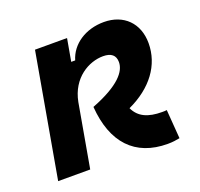

<svg xmlns="http://www.w3.org/2000/svg" viewBox="-100 -637 786 756"><g transform="rotate(-20 293.0 -258.5)"><path d="M480.5 9.8C501.5 9.8 516.1 7.3 531.2 4.4L522 -116.7C515.6 -115.7 511.7 -115.7 502 -115.7C444.3 -115.7 405.8 -132.3 386.7 -173.8C487.3 -220.2 544.9 -297.4 544.9 -389.2C544.9 -472.7 490.2 -527.3 407.2 -527.3C330.1 -527.3 268.1 -485.8 250 -423.8H233.4L250 -517.6H115.7L24.4 0H158.7L205.6 -265.6C224.1 -361.3 299.3 -401.9 358.4 -401.9C392.6 -401.9 409.7 -387.2 409.7 -358.9C409.7 -319.8 373 -272.9 254.9 -227.1C266.1 -74.2 343.8 9.8 480.5 9.8Z"/></g></svg>

Font: Cascadia Mono NF
Style: Bold Italic
Weight: 700
Italic angle: -10°
Monospace: yes
Designer: Aaron Bell
Foundry: Saja Typeworks
Version: Version 2404.023